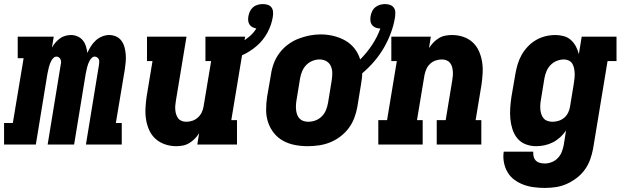

<svg xmlns="http://www.w3.org/2000/svg" viewBox="-55 -710 3075 943"><path d="M-35 0V-106H8L61 -424H32V-530H209L200 -476Q207 -489 217 -500.5Q227 -512 239 -521Q251 -530 265.5 -534Q280 -538 293 -538Q311 -538 326.5 -531Q342 -524 352 -511.5Q362 -499 367 -483Q372 -467 374 -450Q381 -466 391 -482Q401 -498 415 -511Q429 -524 446.5 -531Q464 -538 481 -538Q500 -538 516 -530.5Q532 -523 542 -509Q552 -495 556.5 -478Q561 -461 562.5 -443Q564 -425 562.5 -406.5Q561 -388 558 -369L514 -106H543V0H367L431 -391Q432 -398 432.5 -405Q433 -412 430.5 -418Q428 -424 422.5 -428Q417 -432 410 -432Q402 -432 395.5 -425.5Q389 -419 385 -411.5Q381 -404 378 -396Q375 -388 373 -380Q371 -372 369.5 -364Q368 -356 366 -348L309 0H179L243 -391Q245 -398 245 -405Q245 -412 242.5 -418Q240 -424 234.5 -428Q229 -432 223 -432Q214 -432 207.5 -425.5Q201 -419 197 -411.5Q193 -404 190 -396Q187 -388 185 -380Q183 -372 181.5 -364Q180 -356 178 -348L121 0Z M810 8Q782 8 755.5 -1Q729 -10 709 -28Q689 -46 678 -70.5Q667 -95 662.5 -122Q658 -149 659.5 -178Q661 -207 665 -235L694 -410H667V-530H861L809 -216Q807 -204 806 -192.5Q805 -181 806 -169.5Q807 -158 810.5 -147.5Q814 -137 820.5 -128.5Q827 -120 837.5 -116Q848 -112 860 -112Q875 -112 890 -117Q905 -122 917 -133Q929 -144 936 -158.5Q943 -173 945 -188L982 -410H954V-530H1149L1081 -120H1109V0H914L923 -56Q914 -41 901.5 -28.5Q889 -16 874 -7Q859 2 842.5 5Q826 8 810 8ZM1055 -410 1037 -469Q1061 -474 1084.5 -482.5Q1108 -491 1130 -503Q1152 -515 1171.5 -532Q1191 -549 1204 -570Q1194 -572 1185 -576.5Q1176 -581 1170.5 -589.5Q1165 -598 1164 -608.5Q1163 -619 1165 -630Q1167 -642 1172.5 -654Q1178 -666 1188 -674.5Q1198 -683 1211 -686.5Q1224 -690 1236 -690Q1248 -690 1259.5 -686.5Q1271 -683 1278 -674Q1285 -665 1286 -652.5Q1287 -640 1285 -628Q1279 -588 1258.5 -550Q1238 -512 1205.5 -484Q1173 -456 1134 -438.5Q1095 -421 1055 -410Z M1456 8Q1424 8 1393 2Q1362 -4 1335.5 -18.5Q1309 -33 1290 -57Q1271 -81 1261.5 -110Q1252 -139 1252 -171Q1252 -203 1257 -235L1276 -345Q1280 -373 1290 -399.5Q1300 -426 1317.5 -449.5Q1335 -473 1359 -491Q1383 -509 1410 -519.5Q1437 -530 1464.5 -535.5Q1492 -541 1520 -541Q1552 -541 1583 -533.5Q1614 -526 1640.5 -511Q1667 -496 1686 -472Q1705 -448 1714 -418Q1747 -451 1772.5 -489.5Q1798 -528 1813 -570Q1801 -570 1790.5 -574Q1780 -578 1773 -586.5Q1766 -595 1764.5 -606.5Q1763 -618 1765 -630Q1767 -642 1772.5 -654Q1778 -666 1788.5 -674.5Q1799 -683 1811.5 -686.5Q1824 -690 1836 -690Q1849 -690 1860.5 -686Q1872 -682 1879 -672.5Q1886 -663 1886.5 -650.5Q1887 -638 1885 -625Q1879 -587 1865 -549Q1851 -511 1830.5 -475.5Q1810 -440 1783 -408.5Q1756 -377 1724 -350Q1724 -336 1722 -322.5Q1720 -309 1718 -295L1700 -185Q1695 -157 1685 -130.5Q1675 -104 1657.5 -80.5Q1640 -57 1616 -39Q1592 -21 1565.5 -10.5Q1539 0 1511 4Q1483 8 1456 8ZM1459 -112Q1477 -112 1494.5 -118.5Q1512 -125 1525.5 -138.5Q1539 -152 1546 -169.5Q1553 -187 1556 -204L1574 -314Q1577 -333 1577 -351Q1577 -369 1570 -385Q1563 -401 1548 -409.5Q1533 -418 1514 -418Q1497 -418 1479.5 -411Q1462 -404 1449 -390.5Q1436 -377 1429 -360Q1422 -343 1419 -326L1401 -216Q1399 -204 1398.5 -191.5Q1398 -179 1399.5 -167.5Q1401 -156 1405 -145.5Q1409 -135 1417 -127Q1425 -119 1436 -115.5Q1447 -112 1459 -112Z M1803 0V-120H1846L1894 -410H1867V-530H2061L2052 -474Q2062 -489 2074 -501.5Q2086 -514 2101 -523Q2116 -532 2132.5 -535Q2149 -538 2165 -538Q2194 -538 2220.5 -529Q2247 -520 2266.5 -502Q2286 -484 2297 -459.5Q2308 -435 2312.5 -408Q2317 -381 2315.5 -352Q2314 -323 2310 -295L2281 -120H2309V0H2090V-120H2134L2166 -314Q2168 -326 2169 -337.5Q2170 -349 2169 -360.5Q2168 -372 2165 -382.5Q2162 -393 2155 -401.5Q2148 -410 2137.5 -414Q2127 -418 2115 -418Q2100 -418 2085 -413Q2070 -408 2058 -397Q2046 -386 2039.5 -371.5Q2033 -357 2030 -342L1993 -120H2021V0Z M2621 213Q2594 213 2567 209.5Q2540 206 2516 197Q2492 188 2471.5 173Q2451 158 2438 136Q2425 114 2420 87.5Q2415 61 2419 35H2564Q2563 47 2566 59Q2569 71 2577 79Q2585 87 2597 90Q2609 93 2621 93Q2638 93 2655.5 86Q2673 79 2685.5 65.5Q2698 52 2704.5 35Q2711 18 2714 1L2725 -69Q2713 -51 2696.5 -36Q2680 -21 2660.5 -11Q2641 -1 2620 3.5Q2599 8 2578 8Q2551 8 2526.5 -1.5Q2502 -11 2486 -30.5Q2470 -50 2462 -75Q2454 -100 2451.5 -126.5Q2449 -153 2451 -180.5Q2453 -208 2457 -235L2476 -345Q2480 -369 2487 -393Q2494 -417 2506.5 -439.5Q2519 -462 2537 -481Q2555 -500 2577 -513Q2599 -526 2623.5 -532Q2648 -538 2673 -538Q2694 -538 2714 -532.5Q2734 -527 2749 -513.5Q2764 -500 2773.5 -482Q2783 -464 2788 -444L2802 -530H2973V-410H2929L2858 20Q2853 47 2843.5 73.5Q2834 100 2817.5 123Q2801 146 2777.5 164Q2754 182 2728 193.5Q2702 205 2675 209Q2648 213 2621 213ZM2659 -112Q2674 -112 2689.5 -117Q2705 -122 2717 -132.5Q2729 -143 2736 -158Q2743 -173 2745 -188L2763 -298Q2765 -311 2766.5 -324Q2768 -337 2767.5 -349.5Q2767 -362 2764.5 -374.5Q2762 -387 2756 -397Q2750 -407 2739 -412.5Q2728 -418 2715 -418Q2697 -418 2679.5 -411Q2662 -404 2649 -390.5Q2636 -377 2629 -360Q2622 -343 2619 -326L2601 -216Q2599 -204 2598.5 -191.5Q2598 -179 2599.5 -167.5Q2601 -156 2605 -145.5Q2609 -135 2616.5 -127Q2624 -119 2635.5 -115.5Q2647 -112 2659 -112Z"/></svg>

Font: Iosevka Curly Slab HvExObl
Style: Regular
Weight: 900
Width: 7
Italic angle: -9°
Monospace: yes
Designer: Belleve Invis
Foundry: Belleve Invis
Version: Version 11.1.0; ttfautohint (v1.8.3)